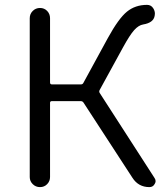

<svg xmlns="http://www.w3.org/2000/svg" viewBox="-20 -765 680 785"><path d="M387.7 -397.5Q383.8 -390.6 387.7 -384.8L611.3 -38.1Q616.2 -31.2 616.2 -24.4Q616.2 -18.6 612.3 -12.7Q605.5 0 590.8 0Q545.9 0 521.5 -38.1L321.3 -345.7Q317.4 -351.6 309.6 -351.6H192.4Q184.6 -351.6 184.6 -344.7V-41Q184.6 -24.4 172.9 -12.2Q161.1 0 143.6 0Q126 0 113.8 -12.2Q101.6 -24.4 101.6 -41V-690.4Q101.6 -708 113.8 -720.2Q126 -732.4 143.6 -732.4Q161.1 -732.4 172.9 -720.2Q184.6 -708 184.6 -690.4V-427.7Q184.6 -419.9 192.4 -419.9H310.5Q318.4 -419.9 321.3 -426.8L420.9 -609.4Q464.8 -689.5 499 -717.3Q533.2 -745.1 581.1 -745.1Q597.7 -745.1 606.4 -731.4Q613.3 -720.7 613.3 -709Q613.3 -704.1 612.3 -700.2Q607.4 -671.9 565.4 -665Q546.9 -662.1 528.8 -642.1Q510.7 -622.1 482.4 -570.3Z"/></svg>

Font: Gen Jyuu Gothic Normal
Style: Regular
Weight: 300
Designer: [Source Han Sans]
Ryoko NISHIZUKA  (kana & ideographs); Paul D. Hunt (Latin, Greek & Cyrillic); Wenlong ZHANG  (bopomofo
Version: Version 1.002.20150607